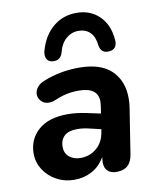

<svg xmlns="http://www.w3.org/2000/svg" viewBox="-85 -818 719 893"><g transform="rotate(-10 274.5 -371.5)"><path d="M28 -142Q28 -210 76.5 -253Q125 -296 215 -296Q257 -296 303 -286L369 -272L374 -306Q376 -320 376 -327Q376 -395 285 -395Q253 -395 226 -389Q199 -383 166 -369Q155 -364 140 -364Q118 -364 104 -378.5Q90 -393 90 -412Q90 -428 101.5 -443.5Q113 -459 136 -468Q215 -500 304 -500Q407 -500 457.5 -451Q508 -402 508 -320Q508 -295 504 -272L471 -62Q461 8 394 8Q367 8 352 -6Q337 -20 337 -48Q338 -59 339 -69L340 -73Q316 -31 278 -10.5Q240 10 194 10Q149 10 111 -10.5Q73 -31 50.5 -66Q28 -101 28 -142ZM240 -85Q285 -85 317 -113Q349 -141 356 -189L358 -200L307 -212Q276 -220 247 -220Q205 -220 185.5 -201Q166 -182 166 -151Q166 -120 187 -102.5Q208 -85 240 -85ZM158 -587Q158 -597 160 -603Q179 -674 226 -713.5Q273 -753 337 -753Q403 -753 445.5 -711Q488 -669 493 -597Q495 -575 484.5 -562.5Q474 -550 451 -550Q418 -550 412 -586Q408 -627 387 -648Q366 -669 332 -669Q299 -669 273.5 -647Q248 -625 238 -585Q229 -550 196 -550Q178 -550 168 -559.5Q158 -569 158 -587Z"/></g></svg>

Font: SN Pro Bold
Style: Bold Italic
Weight: 700
Italic angle: -9°
Designer: Tobias Whetton
Foundry: Supernotes
Version: Version 1.003